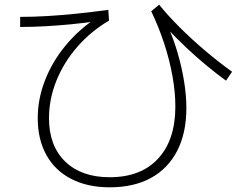

<svg xmlns="http://www.w3.org/2000/svg" viewBox="-20 -754 1040 819"><path d="M448 45Q354 45 284.5 9.5Q215 -26 178 -92.5Q141 -159 141 -250Q141 -332 172 -411.5Q203 -491 259.5 -559.5Q316 -628 392 -678L401 -665Q341 -656 284 -650.5Q227 -645 172.5 -642Q118 -639 66 -639V-682Q123 -682 181.5 -685.5Q240 -689 304.5 -695.5Q369 -702 442 -712L445 -666Q368 -621 310 -554.5Q252 -488 220.5 -409.5Q189 -331 189 -250Q189 -132 258 -65Q327 2 448 2Q581 2 654.5 -77.5Q728 -157 728 -300Q728 -361 715.5 -430.5Q703 -500 679.5 -571Q656 -642 625 -706L659 -734Q694 -690 745.5 -638.5Q797 -587 855.5 -537.5Q914 -488 970 -448L944 -410Q904 -439 861 -474.5Q818 -510 774.5 -551Q731 -592 691 -635V-654Q718 -595 736.5 -532.5Q755 -470 765 -408.5Q775 -347 775 -293Q775 -187 736 -111Q697 -35 624 5Q551 45 448 45Z"/></svg>

Font: M PLUS 2 Thin Light
Style: Regular
Weight: 300
Version: Version 1.001